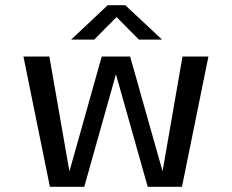

<svg xmlns="http://www.w3.org/2000/svg" viewBox="-20 -717 890 737"><path d="M171.5 0 70 -500H169.5L246.5 -59L370.5 -500H479.5L604 -59.5L680.5 -500H780L678.5 0H547L425 -432L303.5 0ZM253 -565 393.5 -697H461L602 -565H513L427.5 -651.5L341.5 -565Z"/></svg>

Font: Trispace
Style: Regular
Weight: 400
Designer: Tyler Finck
Foundry: Etcetera Type Company
Version: Version 1.210; ttfautohint (v1.8.3)